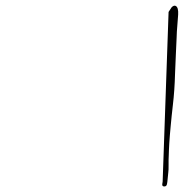

<svg xmlns="http://www.w3.org/2000/svg" viewBox="-20 -631 677 692"><path d="M566.2 24 564.9 32C564 38 566.3 41 572 41C577.7 41 581 38 581.9 32L583.2 24L586.6 -10C587.4 -15.3 587.8 -24.4 587.6 -37.1C587.4 -49.8 587.6 -61 588.2 -70.5C588.6 -77.5 588.9 -84.3 588.9 -91C589 -97.7 589.4 -105.5 590.1 -114.5C590.9 -123.5 591.6 -133.2 592.2 -143.5C592.9 -153.8 593.9 -165.7 595.4 -179C596.8 -192.3 597.9 -203.7 598.7 -213C599.5 -222.3 601 -235.7 603.1 -253C607.2 -287.2 609.8 -324.7 610.9 -365.5C611.4 -385.8 612.4 -408.8 613.8 -434.5C615.2 -460.2 616.1 -480.7 616.6 -496C617 -511.3 617.8 -524.7 618.9 -536C620 -547.3 621.1 -561.5 622.1 -578.5C623.1 -595.5 620.2 -605.9 613.5 -609.5C609.2 -611.8 604.3 -610.3 598.8 -605L587.6 -588Z"/></svg>

Font: Proton
Style: BkIt
Weight: 500
Version: Version 1.017